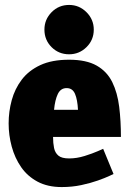

<svg xmlns="http://www.w3.org/2000/svg" viewBox="-20 -750 525 778"><path d="M230 8Q173 8 132 -14Q91 -36 65.5 -73Q40 -110 27.5 -156Q15 -202 15 -250Q15 -298 27.5 -344Q40 -390 68 -427Q96 -464 143 -486Q190 -508 260 -508Q330 -508 372 -484Q414 -460 435 -417Q456 -374 463 -317Q470 -260 470 -195H195Q195 -170 199 -150.5Q203 -131 216.5 -119.5Q230 -108 260 -108Q291 -108 323 -118Q355 -128 376.5 -137.5Q398 -147 398 -147L440 -45Q440 -45 423 -37Q406 -29 376.5 -18.5Q347 -8 309.5 0Q272 8 230 8ZM250 -393Q226 -393 214.5 -369.5Q203 -346 199 -305H296Q294 -346 284 -369.5Q274 -393 250 -393ZM260 -530Q218 -530 189 -559Q160 -588 160 -630Q160 -671 189 -700.5Q218 -730 260 -730Q301 -730 330.5 -700.5Q360 -671 360 -630Q360 -588 330.5 -559Q301 -530 260 -530Z"/></svg>

Font: Epunda Sans Black
Style: Regular
Weight: 900
Designer: Simon Atzbach
Foundry: typofactur
Version: Version 2.204; ttfautohint (v1.8.4.7-5d5b)